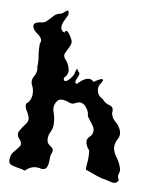

<svg xmlns="http://www.w3.org/2000/svg" viewBox="-94 -950 815 1014"><g transform="rotate(10 313.5 -443.0)"><path d="M90.8 -12.2Q67.4 -15.1 40 -22Q19.5 -27.3 19.5 -48.8Q19.5 -55.7 21.5 -64V-65.4Q21.5 -74.2 26.4 -82.5Q31.2 -90.8 38.1 -98.6Q50.8 -113.3 60.5 -127.4Q65.4 -133.3 65.4 -140.1Q65.4 -149.9 56.6 -161.6Q40 -177.7 40 -193.4Q40 -201.7 44.9 -209.5Q57.6 -232.4 74.2 -253.4Q81.1 -263.2 82 -272.9Q82 -274.9 82 -276.9Q82 -284.2 79.1 -291.5Q73.2 -308.1 62.5 -323.7Q54.7 -336.4 54.7 -349.1Q54.7 -352.5 54.7 -356Q77.1 -373 80.1 -402.8Q80.1 -408.7 80.1 -414.1Q80.1 -436.5 70.3 -455.1Q63.5 -467.3 63.5 -480Q63.5 -493.2 71.3 -506.3Q82 -523.9 82 -542Q82 -551.3 79.1 -560.5Q80.1 -566.9 80.1 -573.7Q80.1 -597.7 75.2 -621.1Q71.3 -646 71.3 -670.9Q71.3 -674.3 71.3 -681.2Q75.2 -689 75.2 -695.3Q75.2 -696.8 75.2 -698.2Q74.2 -705.6 69.3 -711.9Q61.5 -723.6 45.9 -733.4Q31.2 -743.2 24.4 -756.3Q21.5 -764.2 21.5 -769.5Q21.5 -770.5 21.5 -772Q22.5 -778.3 26.4 -781.7Q37.1 -790.5 57.6 -792.5Q78.1 -794.4 87.9 -806.2Q104.5 -822.3 117.2 -837.4Q130.9 -853 156.2 -856.9Q168 -865.2 180.7 -876Q183.6 -878.9 186.5 -878.9Q193.4 -878.9 193.4 -857.4Q187.5 -843.3 177.7 -824.2Q168 -804.7 168 -788.1Q168 -779.3 172.9 -772Q177.7 -765.1 189.5 -760.7Q190.4 -767.6 193.4 -770Q194.3 -772 197.3 -772H198.2Q207 -770.5 219.7 -751.5Q231.4 -732.9 234.4 -724.6Q235.4 -719.7 235.4 -715.3Q235.4 -710.9 234.4 -706.5Q231.4 -697.3 227.5 -689Q218.8 -672.4 211.9 -656.7Q209 -650.9 209 -644.5Q209 -634.8 216.8 -625Q237.3 -604 244.1 -576.2Q246.1 -569.8 246.1 -563.5Q246.1 -543 227.5 -524.9Q228.5 -517.1 230.5 -513.2Q233.4 -509.8 236.3 -509.8Q248 -509.8 263.7 -529.8Q280.3 -550.8 280.3 -563.5Q283.2 -572.8 286.1 -581.1Q287.1 -584 288.1 -584Q291 -584 294.9 -573.2Q304.7 -568.4 304.7 -558.6Q304.7 -552.7 300.8 -544.9Q291 -525.4 291 -514.6Q291 -510.3 293.9 -508.3Q295.9 -506.8 299.8 -506.8Q300.8 -506.8 302.7 -506.8Q317.4 -526.4 341.8 -538.6Q351.6 -543.5 360.4 -543.5Q374 -543.5 386.7 -531.2Q393.6 -538.1 411.1 -547.4Q421.9 -553.7 427.7 -553.7Q431.6 -553.7 432.6 -551.3Q433.6 -550.3 433.6 -547.9Q433.6 -546.4 432.6 -544.9Q431.6 -541 427.7 -533.7Q415 -518.6 415 -501Q415 -494.1 417 -486.8Q423.8 -460.9 449.2 -450.7Q464.8 -430.7 490.2 -424.8Q511.7 -419.9 511.7 -396Q511.7 -391.6 510.7 -387.2Q515.6 -360.8 536.1 -344.2Q556.6 -328.1 566.4 -304.2Q571.3 -293 571.3 -281.7Q571.3 -268.1 563.5 -255.4Q552.7 -235.8 552.7 -215.3Q552.7 -210.9 552.7 -206.5Q558.6 -180.7 575.2 -158.7Q592.8 -136.7 600.6 -111.3Q604.5 -103 604.5 -93.8Q604.5 -86.4 601.6 -78.6Q599.6 -72.8 599.6 -66.9Q599.6 -55.2 607.4 -43.9Q600.6 -24.9 582 -24.9Q576.2 -24.9 568.4 -26.9Q537.1 -34.7 517.6 -37.1Q494.1 -43.5 471.7 -51.8Q448.2 -60.1 425.8 -68.4Q425.8 -93.8 428.7 -119.6Q428.7 -127 428.7 -134.3Q428.7 -152.8 425.8 -170.9Q409.2 -188.5 404.3 -210Q403.3 -213.9 403.3 -217.3Q403.3 -233.9 421.9 -248.5Q430.7 -262.2 430.7 -275.4Q430.7 -289.1 421.9 -301.8Q403.3 -326.7 387.7 -347.7Q386.7 -375 364.3 -398.4Q350.6 -412.1 335 -412.1Q324.2 -412.1 312.5 -405.3Q302.7 -398.9 292 -398.9Q285.2 -398.9 277.3 -401.9Q258.8 -409.2 242.2 -410.2Q241.2 -410.2 240.2 -410.2Q232.4 -410.2 224.6 -406.7Q215.8 -402.8 209 -391.1Q201.2 -376 201.2 -360.8Q201.2 -349.6 205.1 -338.9Q214.8 -313 216.8 -286.6Q217.8 -280.3 217.8 -273.9Q217.8 -252.9 208 -231.4Q199.2 -214.4 199.2 -196.8Q199.2 -185.5 203.1 -173.8Q210.9 -163.1 225.6 -153.8Q236.3 -147.5 236.3 -135.7Q236.3 -130.4 234.4 -124Q228.5 -111.8 228.5 -94.7Q228.5 -90.8 228.5 -86.9Q228.5 -85 228.5 -80.6Q228.5 -62 223.6 -48.8Q220.7 -40.5 213.9 -35.6Q208 -31.2 198.2 -31.2Q197.3 -31.2 195.3 -31.2Q182.6 -34.7 169.9 -34.7Q158.2 -34.7 148.4 -31.7Q127 -24.9 109.4 -6.8Q105.5 -8.3 100.6 -9.3Q95.7 -10.7 90.8 -12.2Z"/></g></svg>

Font: Brazier Flame
Style: Regular
Weight: 400
Designer: Walter E Stewart
Version: 0.1